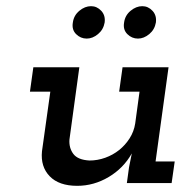

<svg xmlns="http://www.w3.org/2000/svg" viewBox="-20 -593 610 622"><path d="M391 0H536L546 -70H484L526 -375H377L366 -296H432L418 -193Q414 -167 400 -145Q386 -123 366 -107Q346 -91 321 -82Q296 -73 270 -73Q232 -75 217.5 -94.5Q203 -114 205 -141L237 -375H88L77 -296H143L116 -103Q111 -53 141 -22Q171 9 230 9Q284 9 332 -19.5Q380 -48 407 -96L398 -51ZM382 -520Q378 -497 392.5 -482.5Q407 -468 427 -468Q446 -468 463.5 -482.5Q481 -497 485 -520Q488 -543 474 -558Q460 -573 441 -573Q421 -573 403 -558Q385 -543 382 -520ZM216 -520Q212 -497 226.5 -482.5Q241 -468 261 -468Q280 -468 297.5 -482.5Q315 -497 319 -520Q322 -543 308 -558Q294 -573 275 -573Q255 -573 237 -558Q219 -543 216 -520Z"/></svg>

Font: Josefin Slab Thin
Style: Italic
Weight: 100
Italic angle: -12°
Designer: Santiago Orozco
Foundry: Typemade
Version: Version 2.000